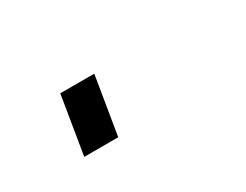

<svg xmlns="http://www.w3.org/2000/svg" viewBox="-32 -50 514 401"><g transform="rotate(-30 225.0 150.0)"><path d="M91 220 114 80H196L173 220Z"/></g></svg>

Font: Iosevka Etoile Medium
Style: Italic
Weight: 500
Italic angle: -9°
Designer: Belleve Invis
Foundry: Belleve Invis
Version: Version 22.1.2; ttfautohint (v1.8.4)